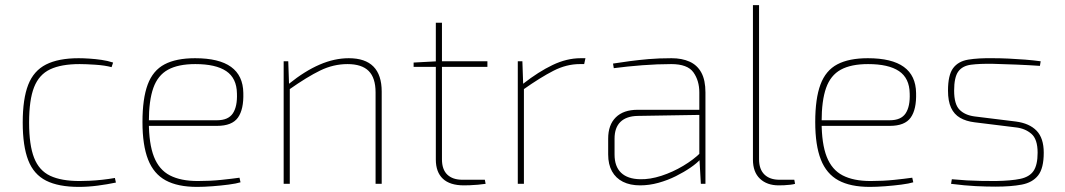

<svg xmlns="http://www.w3.org/2000/svg" viewBox="-20 -720 4170 752"><path d="M288 -492Q306 -492 329.5 -490.5Q353 -489 377.5 -485.5Q402 -482 423 -475L417 -457Q391 -464 353.5 -466.5Q316 -469 292 -469Q220 -469 176.5 -448.5Q133 -428 113.5 -378.5Q94 -329 94 -240Q94 -152 113.5 -102Q133 -52 176.5 -31.5Q220 -11 292 -11Q306 -11 330 -12Q354 -13 381 -16Q408 -19 430 -23L434 -5Q401 2 363 7Q325 12 289 12Q209 12 160.5 -12.5Q112 -37 90.5 -92.5Q69 -148 69 -240Q69 -333 90.5 -388Q112 -443 160.5 -467.5Q209 -492 288 -492Z M744 -492Q838 -492 885 -458Q932 -424 933 -356Q935 -292 912 -259.5Q889 -227 830 -227H552V-249H830Q874 -249 892 -276Q910 -303 908 -354Q907 -414 866 -441.5Q825 -469 745 -469Q678 -469 638 -447Q598 -425 580.5 -375.5Q563 -326 563 -243Q563 -157 583 -106Q603 -55 645.5 -33Q688 -11 755 -11Q804 -11 847 -15.5Q890 -20 918 -24L922 -6Q906 -1 875.5 3Q845 7 811.5 9.5Q778 12 752 12Q676 12 629 -13.5Q582 -39 560 -95Q538 -151 538 -242Q538 -334 558.5 -389Q579 -444 624.5 -468Q670 -492 744 -492Z M1346 -492Q1475 -492 1475 -361V0H1451V-358Q1451 -415 1424 -442Q1397 -469 1341 -469Q1286 -469 1234.5 -444Q1183 -419 1112 -369V-392Q1174 -442 1232 -467Q1290 -492 1346 -492ZM1109 -480 1112 -392 1115 -376V0H1091V-480Z M1711 -631V-96Q1711 -56 1732 -36Q1753 -16 1791 -16H1879L1882 0Q1869 2 1852 3.5Q1835 5 1820.5 5.5Q1806 6 1797 6Q1742 6 1714.5 -20Q1687 -46 1687 -95V-631ZM1889 -480V-458H1600V-475L1693 -480Z M2026 -480 2029 -392 2032 -376V0H2008V-480ZM2273 -492 2268 -469H2251Q2199 -469 2148 -443Q2097 -417 2029 -369V-392Q2089 -439 2144.5 -465.5Q2200 -492 2254 -492Z M2610 -492Q2651 -492 2681 -478.5Q2711 -465 2727 -435.5Q2743 -406 2743 -358V0H2725L2719 -106V-112V-358Q2719 -404 2696 -436.5Q2673 -469 2609 -469Q2555 -469 2496 -464.5Q2437 -460 2384 -453L2381 -471Q2413 -476 2446.5 -480.5Q2480 -485 2520 -488.5Q2560 -492 2610 -492ZM2723 -290 2722 -270 2477 -266Q2433 -265 2410 -242.5Q2387 -220 2387 -177V-115Q2387 -68 2412.5 -43.5Q2438 -19 2487 -18Q2526 -17 2570.5 -31.5Q2615 -46 2656 -70.5Q2697 -95 2724 -122V-97Q2710 -81 2684.5 -63.5Q2659 -46 2627 -30Q2595 -14 2559 -4Q2523 6 2487 6Q2448 6 2420 -8Q2392 -22 2377 -49Q2362 -76 2362 -115V-177Q2362 -231 2392 -260.5Q2422 -290 2477 -290Z M2953 -700V-96Q2953 -57 2974 -36.5Q2995 -16 3033 -16H3091L3094 0Q3088 2 3076 3.5Q3064 5 3051.5 5.5Q3039 6 3030 6Q2984 6 2956.5 -20Q2929 -46 2929 -95V-700Z M3379 -492Q3473 -492 3520 -458Q3567 -424 3568 -356Q3570 -292 3547 -259.5Q3524 -227 3465 -227H3187V-249H3465Q3509 -249 3527 -276Q3545 -303 3543 -354Q3542 -414 3501 -441.5Q3460 -469 3380 -469Q3313 -469 3273 -447Q3233 -425 3215.5 -375.5Q3198 -326 3198 -243Q3198 -157 3218 -106Q3238 -55 3280.5 -33Q3323 -11 3390 -11Q3439 -11 3482 -15.5Q3525 -20 3553 -24L3557 -6Q3541 -1 3510.5 3Q3480 7 3446.5 9.5Q3413 12 3387 12Q3311 12 3264 -13.5Q3217 -39 3195 -95Q3173 -151 3173 -242Q3173 -334 3193.5 -389Q3214 -444 3259.5 -468Q3305 -492 3379 -492Z M3870 -492Q3899 -492 3931 -490.5Q3963 -489 3995 -486.5Q4027 -484 4056 -480L4053 -462Q4009 -465 3961.5 -467Q3914 -469 3870 -470Q3817 -471 3783 -466.5Q3749 -462 3733 -439.5Q3717 -417 3717 -365Q3717 -312 3738 -290.5Q3759 -269 3797 -264L3959 -244Q4012 -237 4040 -208Q4068 -179 4068 -122Q4068 -61 4046 -33Q4024 -5 3982 3Q3940 11 3879 11Q3844 11 3802 9Q3760 7 3705 0L3708 -18Q3740 -15 3767 -13.5Q3794 -12 3821 -11.5Q3848 -11 3880 -11Q3940 -12 3976 -19.5Q4012 -27 4028 -50.5Q4044 -74 4044 -122Q4044 -175 4019.5 -196Q3995 -217 3959 -221L3797 -241Q3764 -245 3740.5 -258.5Q3717 -272 3705 -298Q3693 -324 3693 -365Q3693 -426 3713 -453Q3733 -480 3772.5 -486.5Q3812 -493 3870 -492Z"/></svg>

Font: Exo 2 Thin
Style: Regular
Weight: 250
Designer: Natanael Gama
Foundry: Natanael Gama
Version: Version 2.010